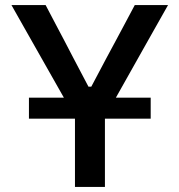

<svg xmlns="http://www.w3.org/2000/svg" viewBox="-20 -733 702 753"><path d="M274 0V-267.5H93.5V-350H230.5L124 -538Q99.5 -581 77 -621Q54.5 -661 25 -713H159Q183 -667 200.2 -634.5Q217.5 -602 232.8 -572.8Q248 -543.5 266.5 -508L327 -393H338L397 -504.5Q417 -541.5 433.2 -571.8Q449.5 -602 467 -635Q484.5 -668 508.5 -713H639Q613.5 -668.5 589 -624.5Q564.5 -580.5 540.5 -538.5L434.5 -350H571V-267.5H391.5V0Z"/></svg>

Font: Commissioner Medium
Style: Regular
Weight: 500
Designer: Kostas Bartsokas
Foundry: Kostas Bartsokas
Version: Version 1.000; ttfautohint (v1.8.3)